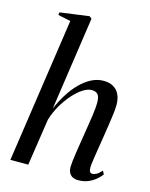

<svg xmlns="http://www.w3.org/2000/svg" viewBox="-123 -895 771 985"><g transform="rotate(15 263.0 -403.0)"><path d="M387 11Q372.5 11 360.5 5.2Q348.5 -0.5 341.2 -13Q334 -25.5 334 -46.5Q334 -56 336.2 -75.5Q338.5 -95 342.2 -120.5Q346 -146 350.5 -174.2Q355 -202.5 359.5 -230Q363.5 -256 367.5 -281.2Q371.5 -306.5 374.8 -328.8Q378 -351 379.5 -369Q381 -387 381 -398.5Q381 -417.5 376.8 -429.8Q372.5 -442 362.8 -448Q353 -454 337.5 -454Q316 -454 290.2 -437.2Q264.5 -420.5 239 -391.5Q213.5 -362.5 192.2 -325.8Q171 -289 159 -249L121.5 0H26.5L139 -767.5L71.5 -782L74 -796L229 -817L241 -807L168.5 -311Q186 -352.5 209 -389.2Q232 -426 260 -454.5Q288 -483 319.2 -499.2Q350.5 -515.5 384.5 -515.5Q416 -515.5 437.2 -502.8Q458.5 -490 469 -467Q479.5 -444 479.5 -412.5Q479.5 -393 476 -364.2Q472.5 -335.5 467.2 -301.5Q462 -267.5 456.5 -232Q452.5 -207.5 448.5 -182.5Q444.5 -157.5 441 -135Q437.5 -112.5 435.2 -95Q433 -77.5 433 -68Q433 -52.5 437.5 -46Q442 -39.5 451.5 -39.5Q461 -39.5 473 -46.2Q485 -53 499.5 -69.5L509 -51.5Q497.5 -36 480.2 -21.8Q463 -7.5 440 1.8Q417 11 387 11Z"/></g></svg>

Font: Merriweather 144pt
Style: Italic
Weight: 400
Italic angle: -7.8°
Version: Version 2.101